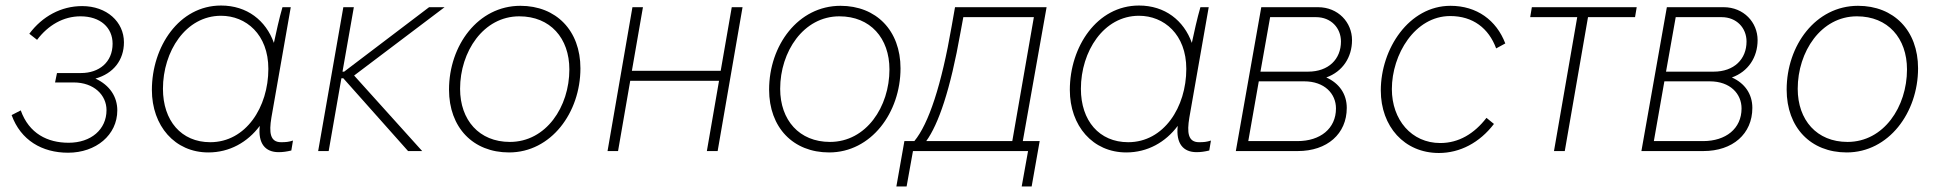

<svg xmlns="http://www.w3.org/2000/svg" viewBox="-20 -546 7010 694"><path d="M226 6C327 6 404 -58 404 -147C404 -196 377 -238 325 -262C390 -280 428 -329 428 -393C428 -467 366 -524 277 -524C201 -524 133 -487 86 -424L114 -402C154 -455 209 -487 271 -487C343 -487 387 -446 387 -388C387 -321 338 -282 273 -282H186L179 -248H246C320 -248 365 -202 365 -148C365 -78 309 -30 228 -30C152 -30 85 -63 55 -147L22 -130C55 -39 132 6 226 6Z M987 4C1003 4 1016 2 1033 -2L1039 -38C1024 -33 1013 -32 996 -32C956 -32 952 -67 961 -121L1031 -520H1001C990 -483 977 -424 970 -391C941 -472 873 -526 779 -526C627 -526 529 -377 529 -221C529 -91 612 5 733 5C810 5 875 -32 919 -91C912 -27 939 4 987 4ZM779 -489C869 -489 950 -422 950 -297C950 -159 869 -32 740 -32C635 -32 569 -110 569 -225C569 -360 651 -489 779 -489Z M1130 0H1168L1214 -263H1221L1455 0H1506L1260 -273L1587 -520H1531L1224 -287H1218L1259 -520H1221Z M1820 5C1972 5 2078 -139 2078 -299C2078 -436 1990 -525 1861 -525C1708 -525 1603 -382 1603 -222C1603 -85 1690 5 1820 5ZM1823 -33C1712 -33 1643 -112 1643 -225C1643 -359 1727 -487 1857 -487C1969 -487 2038 -408 2038 -295C2038 -160 1954 -33 1823 -33Z M2625 -520 2585 -290H2264L2304 -520H2266L2176 0H2214L2258 -254H2579L2535 0H2574L2664 -520Z M2977 5C3129 5 3235 -139 3235 -299C3235 -436 3147 -525 3018 -525C2865 -525 2760 -382 2760 -222C2760 -85 2847 5 2977 5ZM2980 -33C2869 -33 2800 -112 2800 -225C2800 -359 2884 -487 3014 -487C3126 -487 3195 -408 3195 -295C3195 -160 3111 -33 2980 -33Z M3220 128H3257L3280 0H3696L3673 128H3709L3738 -36H3677L3763 -520H3432L3420 -452C3383 -238 3337 -99 3285 -36H3249ZM3328 -36C3372 -97 3415 -220 3452 -430L3462 -484H3717L3639 -36Z M4305 4C4321 4 4334 2 4351 -2L4357 -38C4342 -33 4331 -32 4314 -32C4274 -32 4270 -67 4279 -121L4349 -520H4319C4308 -483 4295 -424 4288 -391C4259 -472 4191 -526 4097 -526C3945 -526 3847 -377 3847 -221C3847 -91 3930 5 4051 5C4128 5 4193 -32 4237 -91C4230 -27 4257 4 4305 4ZM4097 -489C4187 -489 4268 -422 4268 -297C4268 -159 4187 -32 4058 -32C3953 -32 3887 -110 3887 -225C3887 -360 3969 -489 4097 -489Z M4447 0H4671C4777 0 4848 -62 4848 -156C4848 -206 4821 -245 4774 -266C4833 -287 4867 -339 4867 -401C4867 -465 4817 -520 4744 -520H4539ZM4492 -36 4530 -252H4694C4768 -252 4809 -207 4809 -154C4809 -81 4752 -36 4670 -36ZM4536 -287 4571 -484H4737C4791 -484 4827 -445 4827 -396C4827 -332 4782 -287 4708 -287Z M5181 7C5257 7 5328 -30 5380 -98L5353 -120C5309 -63 5253 -29 5186 -29C5082 -29 5011 -113 5011 -224C5011 -349 5094 -488 5222 -488C5304 -488 5361 -444 5388 -371L5421 -389C5389 -473 5318 -525 5223 -525C5073 -525 4971 -370 4971 -219C4971 -89 5056 7 5181 7Z M5511 -484H5681L5597 0H5636L5720 -484H5890L5896 -520H5517Z M5913 0H6137C6243 0 6314 -62 6314 -156C6314 -206 6287 -245 6240 -266C6299 -287 6333 -339 6333 -401C6333 -465 6283 -520 6210 -520H6005ZM5958 -36 5996 -252H6160C6234 -252 6275 -207 6275 -154C6275 -81 6218 -36 6136 -36ZM6002 -287 6037 -484H6203C6257 -484 6293 -445 6293 -396C6293 -332 6248 -287 6174 -287Z M6655 5C6807 5 6913 -139 6913 -299C6913 -436 6825 -525 6696 -525C6543 -525 6438 -382 6438 -222C6438 -85 6525 5 6655 5ZM6658 -33C6547 -33 6478 -112 6478 -225C6478 -359 6562 -487 6692 -487C6804 -487 6873 -408 6873 -295C6873 -160 6789 -33 6658 -33Z"/></svg>

Font: Fixel Text 20240404 ExtraLight
Style: Italic
Weight: 200
Width: 4
Italic angle: -10°
Designer: AlfaBravo + MacPaw
Foundry: Kyrylo Tkachov, Marchela Mozhyna, Serhii Makarenko, Maria Weinstein, Zakhar Kryvoshyya
Version: Version 1.211;Glyphs 3.2 (3225)